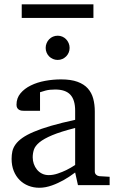

<svg xmlns="http://www.w3.org/2000/svg" viewBox="-20 -865 549 897"><path d="M331.1 -267.1Q263.7 -250 224.1 -233.4Q184.6 -216.8 164.3 -200Q144 -183.1 138.4 -165.8Q132.8 -148.4 132.8 -129.9Q132.8 -114.3 137.9 -99.4Q143.1 -84.5 152.6 -72.8Q162.1 -61 176 -54Q189.9 -46.9 208 -46.9Q228 -46.9 249.8 -54.2Q271.5 -61.5 289.6 -70.3Q310.5 -80.6 331.1 -94.2ZM344.2 0 331.1 -59.1Q304.7 -39.1 276.9 -23.4Q264.6 -16.6 251 -10.3Q237.3 -3.9 222.9 1.2Q208.5 6.3 193.6 9.3Q178.7 12.2 164.1 12.2Q136.7 12.2 113 2.9Q89.4 -6.3 71.8 -23.9Q54.2 -41.5 44.2 -66.4Q34.2 -91.3 34.2 -123Q34.2 -141.6 37.8 -158.2Q41.5 -174.8 52.7 -190.4Q64 -206.1 84.2 -220.5Q104.5 -234.9 137.5 -249Q170.4 -263.2 218 -277.1Q265.6 -291 331.1 -305.2V-348.1Q331.1 -398.4 308.6 -422.6Q286.1 -446.8 237.8 -446.8Q211.4 -446.8 192.9 -441.9Q174.3 -437 167 -434.1V-347.2H94.2Q87.4 -347.2 80.8 -348.1Q74.2 -349.1 68.8 -352.3Q63.5 -355.5 60.3 -361.1Q57.1 -366.7 57.1 -376Q57.1 -406.7 75.7 -429Q94.2 -451.2 124 -465.8Q153.8 -480.5 190.9 -487.3Q228 -494.1 265.1 -494.1Q311.5 -494.1 342 -482.9Q372.6 -471.7 390.4 -451.7Q408.2 -431.6 415.5 -404.3Q422.9 -377 422.9 -344.2V-64Q422.9 -54.7 429 -48.8Q435.1 -43 443.8 -42L492.2 -39.1V0ZM81.5 -781.2V-844.7H416.5V-781.2ZM305.2 -641.1Q305.2 -629.4 300.8 -619.1Q296.4 -608.9 288.8 -601.3Q281.2 -593.8 271.2 -589.4Q261.2 -585 249.5 -585Q237.8 -585 227.5 -589.4Q217.3 -593.8 209.7 -601.3Q202.1 -608.9 197.8 -619.1Q193.4 -629.4 193.4 -641.1Q193.4 -652.8 197.8 -663.3Q202.1 -673.8 209.7 -681.6Q217.3 -689.5 227.5 -693.8Q237.8 -698.2 249.5 -698.2Q261.2 -698.2 271.2 -693.8Q281.2 -689.5 288.8 -681.6Q296.4 -673.8 300.8 -663.3Q305.2 -652.8 305.2 -641.1Z"/></svg>

Font: Charis SIL APac
Style: Regular
Weight: 400
Foundry: SIL International
Version: Version 5.000